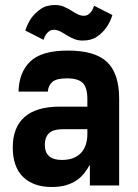

<svg xmlns="http://www.w3.org/2000/svg" viewBox="-20 -741 550 767"><path d="M186 6Q114 6 72.5 -34Q31 -74 31 -152Q31 -232 78 -273.5Q125 -315 219 -315H329V-346Q329 -391 310.5 -409.5Q292 -428 248 -428Q206 -428 189.5 -414Q173 -400 171 -375H54Q56 -453 101.5 -496Q147 -539 251 -539Q360 -539 408 -493Q456 -447 456 -347V0H339V-83Q329 -65 316 -48.5Q303 -32 285 -20Q267 -8 243 -1Q219 6 186 6ZM227 -102Q276 -102 302.5 -129Q329 -156 329 -207V-225H234Q192 -225 175.5 -208.5Q159 -192 159 -163Q159 -102 227 -102ZM310 -579Q291 -579 275.5 -585.5Q260 -592 246.5 -600.5Q233 -609 220.5 -615.5Q208 -622 195 -622Q184 -622 176 -616Q168 -610 163 -602Q157 -593 154 -582L81 -619Q90 -647 106 -670Q120 -689 142.5 -705Q165 -721 200 -721Q219 -721 234.5 -714.5Q250 -708 263.5 -699.5Q277 -691 289.5 -684.5Q302 -678 315 -678Q326 -678 334 -684Q342 -690 347 -698Q352 -707 356 -718L429 -681Q420 -652 404 -630Q390 -610 367.5 -594.5Q345 -579 310 -579Z"/></svg>

Font: Golos UI
Style: Bold
Weight: 700
Designer: A.Korolkova, Vitaly Kuzmin
Foundry: ParaType Ltd
Version: Version 2.000